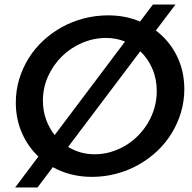

<svg xmlns="http://www.w3.org/2000/svg" viewBox="-20 -775 850 850"><path d="M150 -82Q103 -126.5 76.5 -187.8Q50 -249 50 -321Q50 -375 65 -424.5Q80 -474 106.8 -517Q133.5 -560 171.2 -595Q209 -630 254.2 -655Q299.5 -680 351.5 -693.5Q403.5 -707 459 -707Q536 -707 600 -679.5L657 -755H757L670 -640Q729 -595.5 762.5 -528.5Q796 -461.5 796 -380Q796 -326.5 781 -276.8Q766 -227 739.2 -183.8Q712.5 -140.5 674.8 -105.2Q637 -70 591.8 -44.8Q546.5 -19.5 494.5 -5.8Q442.5 8 387 8Q338.5 8 295 -3Q251.5 -14 214 -35L146 55H47ZM450 -607Q394.5 -607 343.8 -585.2Q293 -563.5 254.5 -525.8Q216 -488 193 -437.5Q170 -387 170 -329Q170 -285 183.8 -246.5Q197.5 -208 222 -177L533.5 -591Q494.5 -607 450 -607ZM674 -372Q674 -425.5 654.5 -470.8Q635 -516 601 -548L281.5 -124.5Q307 -109 336.5 -100.5Q366 -92 399 -92Q435.5 -92 469.8 -102Q504 -112 534.8 -130.2Q565.5 -148.5 591 -174.2Q616.5 -200 635 -231Q653.5 -262 663.8 -297.8Q674 -333.5 674 -372Z"/></svg>

Font: Argentum Sans
Style: Italic
Weight: 400
Italic angle: -11.3099°
Designer: Julieta Ulanovsky, Owen Earl, Rasmus Andersson, Cristiano Sobral
Foundry: The Argentum Sans Project Authors
Version: Version 3.131; ttfautohint (v1.8.4.7-5d5b-dirty)